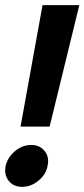

<svg xmlns="http://www.w3.org/2000/svg" viewBox="-23 -720 329 748"><path d="M57 -226.7 142.7 -700H286L170.3 -226.7ZM63.7 8Q29.3 8 10.8 -15.7Q-7.7 -39.3 -1 -73.7Q6.7 -107.3 35.5 -131.3Q64.3 -155.3 98.7 -155.3Q132.3 -155.3 151.2 -131.3Q170 -107.3 162.3 -73.7Q158.3 -51 143.2 -32.5Q128 -14 107.3 -3Q86.7 8 63.7 8Z"/></svg>

Font: Epunda Slab Light
Style: Italic
Weight: 300
Italic angle: -12°
Designer: Simon Atzbach
Foundry: typofactur
Version: Version 1.102